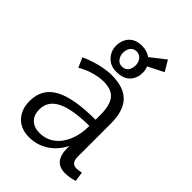

<svg xmlns="http://www.w3.org/2000/svg" viewBox="-256 -996 1124 1124"><g transform="rotate(45 306.0 -434.5)"><path d="M291 -833Q311 -833 329 -827Q347 -821 361 -811L453 -883L492 -817L395 -768Q404 -749 404 -725Q404 -677 375 -647.5Q346 -618 291 -618Q241 -618 211 -650Q181 -682 181 -725Q181 -772 209 -802.5Q237 -833 291 -833ZM291 -787Q266 -787 252.5 -769.5Q239 -752 239 -725Q239 -701 253 -682Q267 -663 291 -663Q318 -663 331 -681Q344 -699 344 -725Q344 -750 329.5 -768.5Q315 -787 291 -787ZM199 14Q132 14 92 -27.5Q52 -69 52 -139Q52 -240 136.5 -287Q221 -334 403 -334V-372Q403 -454 374 -490Q345 -526 279 -526Q242 -526 198.5 -513.5Q155 -501 116 -478L90 -538Q137 -560 190 -573Q243 -586 286 -586Q386 -586 434 -536Q482 -486 482 -382V-108Q482 -53 524 -53Q546 -53 565 -59L574 1Q535 14 498 14Q403 14 403 -99V-117Q371 -54 317.5 -20Q264 14 199 14ZM224 -47Q278 -47 318 -76.5Q358 -106 380.5 -159.5Q403 -213 403 -283Q263 -282 195 -248Q127 -214 127 -144Q127 -99 153 -73Q179 -47 224 -47Z"/></g></svg>

Font: Fauna One
Style: Regular
Weight: 400
Designer: Eduardo Rodriguez Tunni
Foundry: Eduardo Rodriguez Tunni
Version: Version 2.001; ttfautohint (v1.8.4.7-5d5b);gftools[0.9.23]